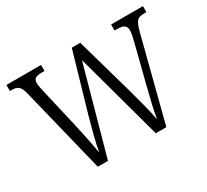

<svg xmlns="http://www.w3.org/2000/svg" viewBox="-112 -710 954 883"><g transform="rotate(-30 364.5 -268.0)"><path d="M68 -451 179 0H233L361 -461L487 0H543L656 -440C671 -496 681 -504 718 -504H728V-536H559V-504H575C609 -504 621 -493 621 -469C621 -457 616 -433 610 -410L562 -221C544 -150 530 -93 525 -57H523C517 -95 493 -184 480 -231L394 -534H349L258 -220C245 -172 223 -93 219 -59H216C211 -93 194 -175 183 -223L138 -417C134 -434 128 -462 128 -472C128 -496 139 -504 173 -504H187V-536H3V-504H8C44 -504 57 -496 68 -451Z"/></g></svg>

Font: Noto Serif Thai Condensed Light
Style: Regular
Weight: 300
Width: 3
Designer: Monotype Design Team
Foundry: Monotype Imaging Inc.
Version: Version 2.002